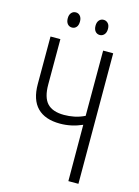

<svg xmlns="http://www.w3.org/2000/svg" viewBox="-129 -944 737 1015"><g transform="rotate(15 239.5 -436.0)"><path d="M349 0 348 -308Q289 -282 227 -282Q145 -282 102.5 -325Q60 -368 60 -454V-714H114V-466Q114 -395 143.5 -363.5Q173 -332 236 -332Q263 -332 291 -337.5Q319 -343 348 -357V-714H403L404 0ZM123 -831Q123 -850 132.5 -861Q142 -872 157 -872Q171 -872 180.5 -861Q190 -850 190 -831Q190 -810 180.5 -799.5Q171 -789 157 -789Q142 -789 132.5 -800Q123 -811 123 -831ZM275 -831Q275 -850 284.5 -861Q294 -872 309 -872Q323 -872 333 -861.5Q343 -851 343 -831Q343 -811 333 -800Q323 -789 309 -789Q294 -789 284.5 -800Q275 -811 275 -831Z"/></g></svg>

Font: Noto Sans ExtraCondensed Light
Style: Regular
Weight: 300
Width: 2
Designer: Monotype Design Team
Foundry: Monotype Imaging Inc.
Version: Version 2.013; ttfautohint (v1.8.4.7-5d5b)